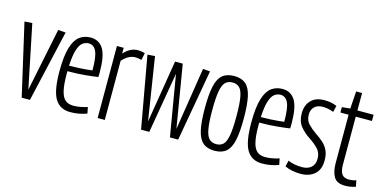

<svg xmlns="http://www.w3.org/2000/svg" viewBox="-67 -1014 2744 1375"><g transform="rotate(15 1305.0 -326.5)"><path d="M133 0 11 -532 68 -536 164 -68 260 -536 316 -532 194 0Z M494 10Q418 10 381.5 -49.5Q345 -109 345 -253Q345 -367 364.5 -430Q384 -493 418.5 -518.5Q453 -544 500 -544Q563 -544 594.5 -492Q626 -440 626 -320Q626 -314 625.5 -302Q625 -290 625 -285Q594 -280 534.5 -274Q475 -268 400 -268Q400 -259 400 -247Q400 -168 411 -122.5Q422 -77 445 -58.5Q468 -40 505 -40Q530 -40 556 -45Q582 -50 608 -58L617 -12Q560 10 494 10ZM401 -309Q437 -309 472 -311Q507 -313 534 -315.5Q561 -318 572 -320Q572 -421 553.5 -460.5Q535 -500 497 -500Q473 -500 452.5 -485Q432 -470 418.5 -428.5Q405 -387 401 -309Z M746 -534V-491Q792 -544 851 -544Q878 -544 902 -536L891 -483Q868 -490 845 -490Q821 -490 797.5 -478Q774 -466 749 -439V0H696V-534Z M1018 0 923 -531 978 -535 1051 -70 1127 -534H1184L1261 -71L1334 -535L1387 -531L1293 0H1232L1156 -451L1079 0Z M1419 -267Q1419 -370 1432.5 -430.5Q1446 -491 1478 -517.5Q1510 -544 1564 -544Q1618 -544 1649.5 -517.5Q1681 -491 1694.5 -430.5Q1708 -370 1708 -267Q1708 -164 1694.5 -103.5Q1681 -43 1649 -16.5Q1617 10 1564 10Q1510 10 1478.5 -16.5Q1447 -43 1433 -103.5Q1419 -164 1419 -267ZM1474 -267Q1474 -177 1483 -127Q1492 -77 1512 -58Q1532 -39 1564 -39Q1596 -39 1615.5 -58Q1635 -77 1644 -127Q1653 -177 1653 -267Q1653 -358 1644.5 -407.5Q1636 -457 1616.5 -476.5Q1597 -496 1564 -496Q1531 -496 1511.5 -476.5Q1492 -457 1483 -407.5Q1474 -358 1474 -267Z M1916 10Q1840 10 1803.5 -49.5Q1767 -109 1767 -253Q1767 -367 1786.5 -430Q1806 -493 1840.5 -518.5Q1875 -544 1922 -544Q1985 -544 2016.5 -492Q2048 -440 2048 -320Q2048 -314 2047.5 -302Q2047 -290 2047 -285Q2016 -280 1956.5 -274Q1897 -268 1822 -268Q1822 -259 1822 -247Q1822 -168 1833 -122.5Q1844 -77 1867 -58.5Q1890 -40 1927 -40Q1952 -40 1978 -45Q2004 -50 2030 -58L2039 -12Q1982 10 1916 10ZM1823 -309Q1859 -309 1894 -311Q1929 -313 1956 -315.5Q1983 -318 1994 -320Q1994 -421 1975.5 -460.5Q1957 -500 1919 -500Q1895 -500 1874.5 -485Q1854 -470 1840.5 -428.5Q1827 -387 1823 -309Z M2085 -14 2096 -59Q2116 -49 2145 -44Q2174 -39 2201 -39Q2242 -39 2267.5 -61Q2293 -83 2293 -125Q2293 -170 2266.5 -198Q2240 -226 2199 -253Q2157 -280 2128 -316.5Q2099 -353 2099 -411Q2099 -471 2133.5 -507.5Q2168 -544 2233 -544Q2286 -544 2325 -526L2314 -479Q2296 -486 2276 -490.5Q2256 -495 2234 -495Q2194 -495 2172 -473.5Q2150 -452 2150 -416Q2150 -373 2175.5 -346.5Q2201 -320 2236 -296Q2266 -276 2290.5 -254.5Q2315 -233 2330 -202.5Q2345 -172 2345 -127Q2345 -59 2305.5 -24.5Q2266 10 2202 10Q2170 10 2139.5 4Q2109 -2 2085 -14Z M2533 10Q2471 10 2448.5 -28Q2426 -66 2426 -130V-488H2365V-528L2426 -534L2435 -663H2479V-534H2599V-488H2479V-134Q2479 -84 2495 -62Q2511 -40 2547 -40Q2575 -40 2601 -49L2610 -3Q2588 4 2568.5 7Q2549 10 2533 10Z"/></g></svg>

Font: Georama Condensed Light
Style: Regular
Weight: 300
Width: 3
Designer: Jean-Baptiste Levee
Foundry: Production Type
Version: Version 1.000